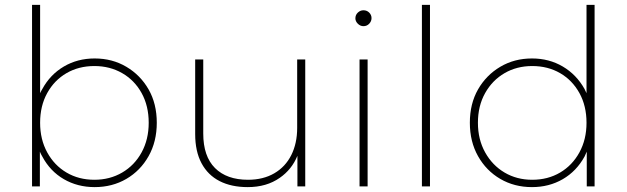

<svg xmlns="http://www.w3.org/2000/svg" viewBox="-20 -762 2562 785"><path d="M367 3Q297 3 241 -29.5Q185 -62 153 -122Q147 -132 143 -142V0H111V-742H144V-381Q148 -390 153 -398Q185 -457 241 -490Q297 -523 367 -523Q439 -523 496.5 -489Q554 -455 587.5 -396.5Q621 -338 621 -260Q621 -183 587.5 -123.5Q554 -64 496.5 -30.5Q439 3 367 3ZM366 -27Q429 -27 479.5 -56.5Q530 -86 559 -139Q588 -192 588 -260Q588 -329 559 -381.5Q530 -434 479.5 -463Q429 -492 366 -492Q302 -492 252 -463Q202 -434 173 -381.5Q144 -329 144 -260Q144 -192 173 -139Q202 -86 252 -56.5Q302 -27 366 -27Z M993 3Q926 3 878 -21.5Q830 -46 804 -94.5Q778 -143 778 -214V-519H811V-216Q811 -123 859 -75Q907 -27 994 -27Q1056 -27 1101.5 -53.5Q1147 -80 1171 -128Q1195 -176 1195 -239V-519H1228V0H1196V-125Q1173 -69 1124 -35Q1070 3 993 3Z M1450 0V-519H1483V0ZM1466 -655Q1453 -655 1443 -665Q1433 -675 1433 -687Q1433 -701 1443 -710.5Q1453 -720 1466 -720Q1480 -720 1489.5 -710.5Q1499 -701 1499 -688Q1499 -675 1489.5 -665Q1480 -655 1466 -655Z M1705 0V-742H1738V0Z M2155 3Q2083 3 2025.5 -30.5Q1968 -64 1934.5 -123.5Q1901 -183 1901 -260Q1901 -338 1934.5 -396.5Q1968 -455 2025.5 -489Q2083 -523 2155 -523Q2225 -523 2281 -490Q2337 -457 2370 -398Q2374 -390 2378 -381V-742H2411V0H2379V-142Q2375 -132 2370 -122Q2337 -62 2281 -29.5Q2225 3 2155 3ZM2156 -27Q2220 -27 2270 -56.5Q2320 -86 2349 -139Q2378 -192 2378 -260Q2378 -329 2349 -381.5Q2320 -434 2270 -463Q2220 -492 2156 -492Q2093 -492 2043 -463Q1993 -434 1963.5 -381.5Q1934 -329 1934 -260Q1934 -192 1963.5 -139Q1993 -86 2043 -56.5Q2093 -27 2156 -27Z"/></svg>

Font: Montserrat Thin ExtraLight
Style: Regular
Weight: 250
Version: Version 9.000